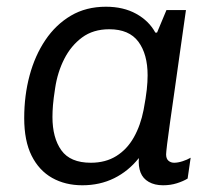

<svg xmlns="http://www.w3.org/2000/svg" viewBox="-20 -541 645 571"><path d="M225 10Q174 10 135 -12Q96 -34 74 -78Q52 -122 52 -190Q52 -257 68 -316.5Q84 -376 115 -422Q146 -468 191 -494.5Q236 -521 295 -521Q347 -521 385 -500Q423 -479 442 -444H447L475 -511H533Q524 -448 515.5 -387.5Q507 -327 499.5 -274Q492 -221 486 -179.5Q480 -138 477 -112.5Q474 -87 474 -82Q474 -69 481 -63Q488 -57 498 -57Q509 -57 523 -61.5Q537 -66 547 -72L538 -10Q525 -2 506 4Q487 10 465 10Q440 10 422.5 0Q405 -10 398 -28Q391 -46 393 -71Q362 -32 319.5 -11Q277 10 225 10ZM250 -57Q294 -57 326 -77Q358 -97 378 -132.5Q398 -168 407 -214Q414 -251 416.5 -274.5Q419 -298 419 -317Q419 -380 391.5 -417Q364 -454 305 -454Q257 -454 224 -429.5Q191 -405 171 -365.5Q151 -326 144 -279Q139 -247 137.5 -228Q136 -209 136 -193Q136 -131 162.5 -94Q189 -57 250 -57Z"/></svg>

Font: Chivo Medium Light
Style: Italic
Weight: 300
Italic angle: -8.05°
Version: Version 2.002